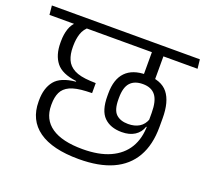

<svg xmlns="http://www.w3.org/2000/svg" viewBox="-138 -764 967 901"><g transform="rotate(20 346.0 -313.0)"><path d="M433 -585H646L641.5 -630.5H428.5ZM547.5 -600.5H491V-481H547.5ZM713.5 -630.5H-25.5L-21 -585H718.5ZM490.5 -461H548V-601.5H490.5ZM339 4Q439.5 4 507 -26.5Q574.5 -57 609.2 -117.5Q644 -178 644 -267.5V-310.5Q644 -393.5 611 -435Q578 -476.5 502 -476.5Q434.5 -476.5 399.5 -440.5Q364.5 -404.5 364.5 -333V-320Q364.5 -247.5 396.2 -215.8Q428 -184 485 -184Q523.5 -184 549.2 -200.5Q575 -217 585 -247H591.5L588.5 -286.5Q578.5 -258 555.8 -244Q533 -230 500 -230Q461.5 -230 440 -250.2Q418.5 -270.5 418.5 -323.5V-331.5Q418.5 -383 439.8 -406.5Q461 -430 503 -430Q545.5 -430 566.2 -403.2Q587 -376.5 587 -316.5V-271L588 -262V-256Q588 -189.5 559.8 -142.8Q531.5 -96 476.2 -71Q421 -46 339.5 -46Q237.5 -46 184.5 -82.5Q131.5 -119 131.5 -189.5V-194.5Q131.5 -230 143 -254.2Q154.5 -278.5 183.2 -291.8Q212 -305 264 -307.5L292.5 -308.5V-358.5L265.5 -359.5Q213 -362 184.5 -377.2Q156 -392.5 144.8 -418.8Q133.5 -445 133.5 -480.5V-486.5Q133.5 -520.5 142.5 -548Q151.5 -575.5 176 -594H111Q90.5 -577 81.2 -549.2Q72 -521.5 72 -487.5V-480Q72 -418.5 101 -381.8Q130 -345 203 -336V-333Q129 -326 99.5 -289.5Q70 -253 70 -191.5V-185.5Q70 -93.5 138.2 -44.8Q206.5 4 339 4Z"/></g></svg>

Font: Anek Devanagari Medium Light
Style: Regular
Weight: 300
Version: Version 1.003